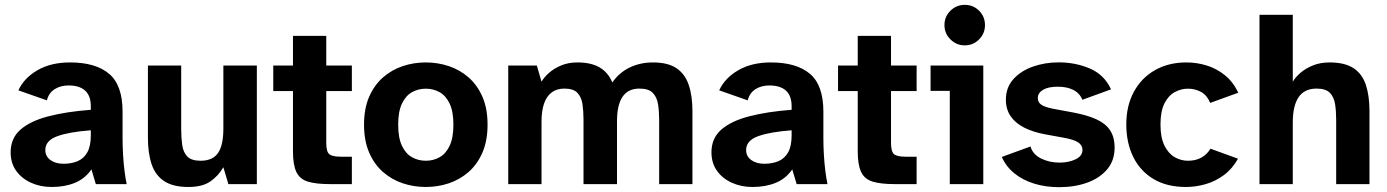

<svg xmlns="http://www.w3.org/2000/svg" viewBox="-20 -770 5802 803"><path d="M195.9 12Q148.9 12 109.8 -5.7Q70.7 -23.4 47.6 -55.7Q24.5 -88.1 24.5 -133.1Q24.5 -192.1 65.9 -228.1Q107.3 -264.1 183 -283.7Q258.7 -303.2 359.8 -310.8V-325.5Q359.8 -369.6 336 -391.1Q312.1 -412.6 266.9 -412.6Q233.1 -412.6 208.6 -397Q184.1 -381.4 176.1 -350.3L56.9 -392.1Q80.1 -443.4 136.5 -476.2Q192.9 -508.9 272.9 -508.9Q379.9 -508.9 436.3 -461.4Q492.6 -413.9 492.6 -303V-192.7Q492.6 -159 494.7 -122.7Q496.8 -86.3 500.9 -54.3Q505 -22.4 509.8 0H380.8L362.4 -61.5Q335.8 -22.9 293.4 -5.4Q251.1 12 195.9 12ZM245.7 -85.1Q278.4 -85.1 304.3 -95.8Q330.2 -106.6 345 -132.6Q359.8 -158.6 359.8 -204V-225.1Q269.4 -218.4 219.5 -200.3Q169.5 -182.2 169.5 -142.4Q169.5 -116.5 190.7 -100.8Q211.9 -85.1 245.7 -85.1Z M768.1 12Q703.6 12 666.6 -12.5Q629.6 -37 614.1 -83.3Q598.6 -129.7 598.6 -194.6V-496H737.8V-230.2Q737.8 -194.6 742 -164.1Q746.1 -133.5 763.3 -115.6Q780.6 -97.7 819.1 -97.7Q869.1 -97.7 891.7 -129.9Q914.2 -162.1 914.2 -232.9V-496H1054.2V0H935.2L914.2 -70.4Q892.4 -33.6 859.2 -10.8Q826.1 12 768.1 12Z M1360.4 0Q1302.1 0 1268 -10.3Q1234 -20.6 1219.6 -50.5Q1205.3 -80.3 1205.3 -137V-389.2H1122.9V-496H1205.3V-620H1344.5V-496H1451.6V-389.2H1344.5V-172.1Q1344.5 -135.8 1357.2 -125.2Q1370 -114.6 1406.1 -114.6H1451.6V0Z M1760.8 12Q1710.5 12 1664.4 -3.4Q1618.4 -18.8 1581.8 -50.7Q1545.3 -82.6 1523.9 -132Q1502.5 -181.4 1502.5 -248.4Q1502.5 -316.2 1523.9 -365.2Q1545.3 -414.2 1581.8 -446.2Q1618.4 -478.1 1664.4 -493.5Q1710.5 -508.9 1760.8 -508.9Q1811.1 -508.9 1857.2 -493.5Q1903.2 -478.1 1939.8 -446.2Q1976.3 -414.2 1997.7 -365.2Q2019.1 -316.2 2019.1 -248.4Q2019.1 -181.4 1997.7 -132Q1976.3 -82.6 1939.8 -50.7Q1903.2 -18.8 1857.2 -3.4Q1811.1 12 1760.8 12ZM1760.8 -97.7Q1792.3 -97.7 1818.5 -112.4Q1844.7 -127 1860.5 -160.2Q1876.3 -193.4 1876.3 -248.4Q1876.3 -303.5 1860.5 -336.7Q1844.7 -369.9 1818.5 -384.5Q1792.3 -399.1 1760.8 -399.1Q1729.5 -399.1 1703.2 -384.5Q1676.9 -369.9 1661.1 -336.7Q1645.3 -303.5 1645.3 -248.4Q1645.3 -193.4 1661.1 -160.2Q1676.9 -127 1703.2 -112.4Q1729.5 -97.7 1760.8 -97.7Z M2105.6 0V-496H2225.2L2244.8 -428.3Q2256.4 -448.2 2277.3 -466.3Q2298.2 -484.4 2327.9 -496.7Q2357.6 -508.9 2394.6 -508.9Q2453.2 -508.9 2488.7 -487.5Q2524.1 -466.1 2540.9 -425.1Q2570.1 -467.1 2614.2 -488Q2658.3 -508.9 2710.3 -508.9Q2773.2 -508.9 2809 -484.9Q2844.8 -460.9 2860.4 -415.1Q2876 -369.4 2876 -304.3V0H2736.8V-268.7Q2736.8 -304.3 2732.1 -333.9Q2727.4 -363.6 2710.2 -381.5Q2693 -399.5 2654.3 -399.5Q2606.8 -399.5 2583.7 -365.3Q2560.5 -331.1 2560.5 -263.3V0H2420.4V-268.7Q2420.4 -304.3 2416.2 -333.9Q2411.9 -363.6 2395.1 -381.5Q2378.3 -399.5 2340.4 -399.5Q2308.5 -399.5 2287.2 -383.4Q2265.9 -367.4 2255.3 -336.6Q2244.8 -305.8 2244.8 -260.9V0Z M3126.9 12Q3079.9 12 3040.8 -5.7Q3001.7 -23.4 2978.6 -55.7Q2955.5 -88.1 2955.5 -133.1Q2955.5 -192.1 2996.9 -228.1Q3038.3 -264.1 3114 -283.7Q3189.7 -303.2 3290.8 -310.8V-325.5Q3290.8 -369.6 3267 -391.1Q3243.1 -412.6 3197.9 -412.6Q3164.1 -412.6 3139.6 -397Q3115.1 -381.4 3107.1 -350.3L2987.9 -392.1Q3011.1 -443.4 3067.5 -476.2Q3123.9 -508.9 3203.9 -508.9Q3310.9 -508.9 3367.3 -461.4Q3423.6 -413.9 3423.6 -303V-192.7Q3423.6 -159 3425.7 -122.7Q3427.8 -86.3 3431.9 -54.3Q3436 -22.4 3440.8 0H3311.8L3293.4 -61.5Q3266.8 -22.9 3224.4 -5.4Q3182.1 12 3126.9 12ZM3176.7 -85.1Q3209.4 -85.1 3235.3 -95.8Q3261.2 -106.6 3276 -132.6Q3290.8 -158.6 3290.8 -204V-225.1Q3200.4 -218.4 3150.5 -200.3Q3100.5 -182.2 3100.5 -142.4Q3100.5 -116.5 3121.7 -100.8Q3142.9 -85.1 3176.7 -85.1Z M3722.4 0Q3664.1 0 3630 -10.3Q3596 -20.6 3581.6 -50.5Q3567.3 -80.3 3567.3 -137V-389.2H3484.9V-496H3567.3V-620H3706.5V-496H3813.6V-389.2H3706.5V-172.1Q3706.5 -135.8 3719.2 -125.2Q3732 -114.6 3768.1 -114.6H3813.6V0Z M3952.3 0V-390H3871.9V-496H4092.4V0ZM4014.7 -580.3Q3980 -580.3 3955 -605.3Q3930 -630.2 3930 -664.8Q3930 -700.7 3955 -725.2Q3980 -749.7 4014.6 -749.7Q4050.5 -749.7 4075 -725.1Q4099.5 -700.5 4099.5 -665Q4099.5 -630.2 4074.9 -605.3Q4050.3 -580.3 4014.7 -580.3Z M4409.5 12.8Q4353.5 12.8 4305.5 -1.9Q4257.5 -16.6 4222.6 -44.9Q4187.6 -73.2 4169.8 -113.6L4289.8 -157.4Q4299.2 -124.6 4333.9 -107.2Q4368.7 -89.9 4411.3 -89.9Q4448.9 -89.9 4478.1 -103.6Q4507.2 -117.2 4507.2 -143.3Q4507.2 -162.3 4489.3 -174.4Q4471.4 -186.6 4426.2 -194.5L4346.2 -209.1Q4299.4 -218.3 4263.4 -236.3Q4227.5 -254.4 4207.2 -283.4Q4186.9 -312.4 4186.9 -353Q4186.9 -404.1 4218.2 -438.9Q4249.4 -473.6 4299.8 -491.4Q4350.2 -509.2 4407.9 -509.2Q4478.1 -509.2 4538.4 -483.3Q4598.7 -457.4 4626.6 -396.3L4506.9 -352.7Q4495.6 -380.4 4469 -393.9Q4442.4 -407.4 4404.4 -407.4Q4364 -407.4 4342.2 -394.3Q4320.4 -381.3 4320.4 -359.9Q4320.4 -341.8 4335.3 -331.8Q4350.2 -321.7 4385.1 -315L4468.3 -299.6Q4526.8 -288.6 4565.2 -271.2Q4603.6 -253.7 4622.6 -225.2Q4641.6 -196.7 4641.6 -152.2Q4641.6 -98.2 4610.1 -61.3Q4578.6 -24.4 4526.2 -5.8Q4473.8 12.8 4409.5 12.8Z M4940.2 12Q4860.2 12 4804.6 -21.1Q4748.9 -54.2 4719.7 -113.4Q4690.5 -172.6 4690.5 -250.1Q4690.5 -327.3 4722 -385.8Q4753.6 -444.3 4810.4 -476.6Q4867.2 -508.9 4941.9 -508.9Q4985.2 -508.9 5026.5 -496.2Q5067.8 -483.6 5102.5 -455.7Q5137.2 -427.9 5158.9 -382.3L5041.3 -339.6Q5028.6 -371.3 5003.7 -385.2Q4978.7 -399.1 4948.1 -399.1Q4919.2 -399.1 4892.7 -384.5Q4866.2 -369.9 4849.8 -337.1Q4833.5 -304.3 4833.5 -249.4Q4833.5 -193.9 4850.3 -160.6Q4867.2 -127.2 4893.2 -112.5Q4919.2 -97.7 4948.1 -97.7Q4981.7 -97.7 5005.3 -111.4Q5028.9 -125 5042.5 -148.1L5157.7 -106.3Q5134 -63.8 5098.3 -37.5Q5062.6 -11.3 5021.8 0.3Q4980.9 12 4940.2 12Z M5247.6 0V-708H5386.8V-428.3Q5398.4 -448.2 5419.9 -466.3Q5441.4 -484.4 5471.9 -496.7Q5502.4 -508.9 5541.1 -508.9Q5604.4 -508.9 5640.8 -484.9Q5677.2 -460.9 5692.4 -415.1Q5707.6 -369.4 5707.6 -304.3V0H5568.3V-268.7Q5568.3 -304.3 5563.8 -333.9Q5559.2 -363.6 5542.2 -381.5Q5525.2 -399.5 5486.1 -399.5Q5435.7 -399.5 5411.2 -363.7Q5386.8 -327.9 5386.8 -257.6V0Z"/></svg>

Font: Atkinson Hyperlegible Next
Style: Regular
Weight: 400
Designer: Elliott Scott, Megan Eiswerth, Linus Boman, Theodore Petrosky, Letters from Sweden
Foundry: Applied Design Works, Letters from Sweden
Version: Version 2.001